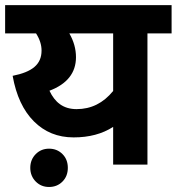

<svg xmlns="http://www.w3.org/2000/svg" viewBox="-20 -642 689 749"><path d="M421.4 0H555.2V-511.7H649.4V-622.1H0V-511.7H120.6C134.8 -489.7 142.1 -467.3 142.1 -444.8C142.1 -390.1 105 -361.3 29.3 -346.2C43 -269 70.8 -210 112.3 -168.5C153.8 -127 205.1 -106 267.1 -106C327.6 -106 378.9 -119.6 421.4 -147ZM172.9 -288.1C241.7 -314 276.4 -357.9 276.4 -418.9C276.4 -451.2 267.6 -481.9 250.5 -511.7H421.4V-287.1C382.8 -239.7 335.4 -216.3 278.8 -216.3C226.6 -216.3 194.3 -242.7 172.9 -288.1ZM171.4 -62C150.9 -62 133.8 -55.2 119.6 -41C105.5 -26.9 98.1 -8.8 98.1 12.7C98.1 34.2 105.5 52.2 119.6 66.4C133.8 80.6 150.9 87.4 171.4 87.4C191.9 87.4 209.5 80.6 223.6 66.4C237.8 52.2 244.6 34.2 244.6 12.7C244.6 -8.8 237.8 -26.9 223.6 -41C209.5 -55.2 191.9 -62 171.4 -62Z"/></svg>

Font: Noto Reveo Sans
Style: Bold
Weight: 700
Designer: Monotype Design team
Foundry: Monotype Imaging Inc.
Version: Version 1.04